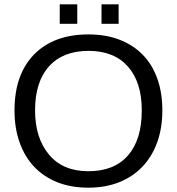

<svg xmlns="http://www.w3.org/2000/svg" viewBox="-20 -857 818 887"><path d="M730 -347Q730 -265 706 -199Q682 -133 637.5 -86.5Q593 -40 530 -15Q467 10 388 10Q308 10 245 -15Q182 -40 138 -86.5Q94 -133 70.5 -199Q47 -265 47 -347Q47 -512 137 -605Q228 -698 389 -698Q468 -698 531 -674Q594 -650 638.5 -605Q683 -560 706.5 -494.5Q730 -429 730 -347ZM635 -347Q635 -477 571 -549.5Q507 -622 389 -622Q271 -622 206.5 -550.5Q142 -479 142 -347Q142 -219 207 -142Q271 -66 388 -66Q508 -66 571.5 -139Q635 -212 635 -347ZM449 -747V-837H528V-747ZM256 -747V-837H337V-747Z"/></svg>

Font: Libra Sans
Style: Regular
Weight: 400
Foundry: Context Ltd
Version: Version 1.000; ttfautohint (v1.3)